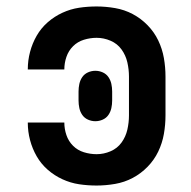

<svg xmlns="http://www.w3.org/2000/svg" viewBox="-20 -562 590 594"><path d="M279 12Q251 12 224.5 8Q198 4 173 -7.5Q148 -19 127.5 -37Q107 -55 93.5 -78.5Q80 -102 73 -128.5Q66 -155 66 -182V-183H179Q179 -163 185.5 -144Q192 -125 206 -111Q220 -97 239.5 -91Q259 -85 279 -85Q301 -85 322 -94Q343 -103 356 -121Q369 -139 374 -161Q379 -183 379 -205V-325Q379 -347 374 -369Q369 -391 356 -409Q343 -427 322 -436Q301 -445 279 -445Q259 -445 239.5 -439Q220 -433 206 -419Q192 -405 185.5 -386Q179 -367 179 -347H66V-348Q66 -375 73 -401.5Q80 -428 93.5 -451.5Q107 -475 127.5 -493Q148 -511 173 -522.5Q198 -534 224.5 -538Q251 -542 279 -542Q307 -542 336 -537Q365 -532 390.5 -518.5Q416 -505 436.5 -484Q457 -463 469.5 -437Q482 -411 487 -382.5Q492 -354 492 -325V-205Q492 -176 487 -147.5Q482 -119 469.5 -93Q457 -67 436.5 -46Q416 -25 390.5 -11.5Q365 2 336 7Q307 12 279 12ZM275 -187Q263 -187 252 -192Q241 -197 234.5 -206.5Q228 -216 225.5 -227.5Q223 -239 223 -251V-279Q223 -291 225.5 -302.5Q228 -314 234.5 -323.5Q241 -333 252 -338Q263 -343 275 -343Q287 -343 298 -338Q309 -333 315.5 -323.5Q322 -314 324.5 -302.5Q327 -291 327 -279V-251Q327 -239 324.5 -227.5Q322 -216 315.5 -206.5Q309 -197 298 -192Q287 -187 275 -187Z"/></svg>

Font: Lode
Style: Bold
Weight: 700
Monospace: yes
Designer: Belleve Invis
Foundry: Belleve Invis
Version: Version 29.2.0; ttfautohint (v1.8.3)